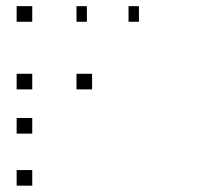

<svg xmlns="http://www.w3.org/2000/svg" viewBox="-20 -653 707 615"><path d="M83.3 -108.3V-58.3H33.3V-108.3ZM83.3 -275V-225H33.3V-275ZM275 -416.7V-366.7H225V-416.7ZM83.3 -416.7V-366.7H33.3V-416.7ZM425 -633.3V-583.3H391.7V-633.3ZM258.3 -633.3V-583.3H225V-633.3ZM83.3 -633.3V-583.3H33.3V-633.3Z"/></svg>

Font: 0xA000-Boxes
Style: Boxes
Weight: 400
Version: Version 0.1